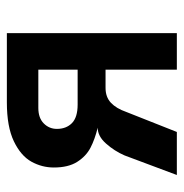

<svg xmlns="http://www.w3.org/2000/svg" viewBox="-8 -520 528 551"><g transform="rotate(-90 255.5 -244.0)"><path d="M85.4 -149.9Q98.1 -179.2 119.4 -203.1Q140.6 -227.1 165 -227.1Q131.3 -235.4 107.2 -248Q83 -260.7 66.9 -286.1Q50.8 -311.5 50.8 -353Q50.8 -387.2 67.6 -417.5Q84.5 -447.8 126.2 -467.8Q168 -487.8 237.8 -487.8H436.5V0H331.5V-204.6H279.3Q252.9 -204.6 236.6 -189.2Q220.2 -173.8 210.4 -145.5L152.8 0H29.3ZM331.5 -284.7V-397.5H221.7Q192.9 -397.5 177.2 -381.8Q161.6 -366.2 161.6 -344.2Q161.6 -317.4 178.2 -301Q194.8 -284.7 231.4 -284.7Z"/></g></svg>

Font: Acari Sans SemiBold
Style: Regular
Weight: 600
Designer: Alfredo Marco Pradil and Stefan Peev
Foundry: Hanken Design Co.
Version: Version 1.045;January 11, 2019;FontCreator 11.5.0.2425 64-bi